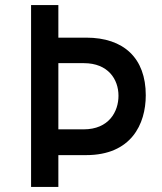

<svg xmlns="http://www.w3.org/2000/svg" viewBox="-20 -740 642 760"><path d="M321 -591H211V-720H103V0H211V-126H321C499 -126 557 -248 557 -363C557 -510 470 -591 321 -591ZM311 -228H211V-490H312C408 -490 449 -426 449 -361C449 -298 411 -228 311 -228Z"/></svg>

Font: Reem Kufi
Style: Regular
Weight: 400
Designer: Khaled Hosny
Version: Version 0.007